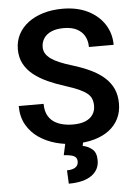

<svg xmlns="http://www.w3.org/2000/svg" viewBox="-62 -767 733 1035"><g transform="rotate(-5 305.0 -250.0)"><path d="M439.9 -184.6Q439.9 -205.1 433.8 -221.4Q427.7 -237.8 411.9 -251.2Q396 -264.6 367.4 -277.6Q338.9 -290.5 293.9 -304.7Q244.1 -320.3 201.2 -339.8Q158.2 -359.4 125.7 -385.3Q93.3 -411.1 75.2 -445.1Q57.1 -479 57.1 -523.9Q57.1 -567.9 75.9 -604Q94.7 -640.1 129.4 -666.3Q164.1 -692.4 211.2 -706.5Q258.3 -720.7 315.4 -720.7Q394.5 -720.7 452.4 -691.9Q510.3 -663.1 542 -613.8Q573.7 -564.5 573.7 -502.9H439.9Q439.9 -536.1 426 -561.5Q412.1 -586.9 384 -601.6Q356 -616.2 313.5 -616.2Q272.5 -616.2 245.4 -604Q218.3 -591.8 204.8 -570.8Q191.4 -549.8 191.4 -523.9Q191.4 -504.4 200.7 -489Q210 -473.6 228.5 -460.2Q247.1 -446.8 274.7 -435.3Q302.2 -423.8 338.9 -412.6Q397.5 -395 441.7 -373.5Q485.8 -352.1 515.4 -324.7Q544.9 -297.4 559.8 -263.2Q574.7 -229 574.7 -185.5Q574.7 -139.6 556.6 -103.5Q538.6 -67.4 504.9 -42Q471.2 -16.6 424.1 -3.4Q377 9.8 318.8 9.8Q267.1 9.8 216.6 -4.2Q166 -18.1 125 -46.1Q84 -74.2 59.6 -117.4Q35.2 -160.6 35.2 -218.8H169.9Q169.9 -185.1 180.9 -161.4Q191.9 -137.7 212.2 -122.8Q232.4 -107.9 259.8 -101.1Q287.1 -94.2 318.8 -94.2Q359.9 -94.2 386.5 -105.7Q413.1 -117.2 426.5 -137.7Q439.9 -158.2 439.9 -184.6ZM269 -2.4H365.2L359.9 25.4Q387.7 30.3 410.6 48.8Q433.6 67.4 433.6 109.9Q433.6 135.3 423.1 155.8Q412.6 176.3 391.6 191.2Q370.6 206.1 339.6 213.9Q308.6 221.7 267.6 221.7L264.2 149.4Q281.7 149.4 295.7 145Q309.6 140.6 317.6 131.1Q325.7 121.6 325.7 106.9Q325.7 92.3 318.4 84.2Q311 76.2 295.2 72Q279.3 67.9 253.9 66.4Z"/></g></svg>

Font: Roboto SemiBold
Style: Regular
Weight: 600
Designer: Christian Robertson
Foundry: Google
Version: Version 3.009; 2024